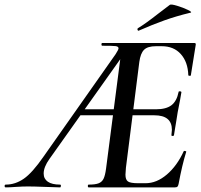

<svg xmlns="http://www.w3.org/2000/svg" viewBox="-81 -811 872 831"><path d="M-56 -12Q-15 -12 22 -37.5Q59 -63 108 -134L419 -576Q432 -596 432 -602Q432 -610 418.5 -611.5Q405 -613 362 -613Q358 -613 358 -619Q358 -625 362 -625H759Q764 -625 765.5 -623Q767 -621 766 -616L745 -485Q744 -482 738.5 -483Q733 -484 734 -486Q732 -543 701.5 -577Q671 -611 619 -611H594Q558 -611 542.5 -595.5Q527 -580 522 -543L464 -85Q462 -61 462 -55Q462 -33 473 -25.5Q484 -18 517 -18H549Q597 -18 641 -55.5Q685 -93 714 -156Q715 -159 720.5 -157.5Q726 -156 725 -154Q707 -96 692 -15Q690 -6 687 -3Q684 0 676 0H303Q299 0 299 -6Q299 -12 303 -12Q331 -12 345.5 -17.5Q360 -23 367 -37Q374 -51 378 -81L447 -613L473 -602L133 -123Q108 -88 108 -60Q108 -37 126 -24.5Q144 -12 179 -12Q183 -12 182.5 -6Q182 0 179 0Q163 0 117 -2Q65 -4 40 -4Q17 -4 -13 -2Q-39 0 -56 0Q-61 0 -61 -6Q-61 -12 -56 -12ZM282 -338H467L469 -312H263ZM661 -227Q663 -243 663 -249Q663 -312 587 -312H438L442 -338H594Q638 -338 661 -355.5Q684 -373 692 -413Q692 -416 698 -416Q700 -416 702.5 -414.5Q705 -413 704 -411Q701 -390 688 -325Q686 -313 681 -281Q679 -271 677 -257Q675 -243 672 -226Q671 -222 665.5 -222.5Q660 -223 661 -227ZM519 -678Q515 -678 514 -682.5Q513 -687 516 -689Q548 -708 604 -752Q650 -787 654 -790Q659 -794 685.5 -786Q712 -778 732.5 -768Q753 -758 743 -756Q681 -741 629.5 -722.5Q578 -704 521 -679Z"/></svg>

Font: Cormorant Infant SemiBold
Style: Italic
Weight: 600
Italic angle: -10°
Designer: Christian Thalmann (Catharsis Fonts)
Foundry: Catharsis Fonts
Version: Version 4.000